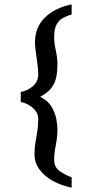

<svg xmlns="http://www.w3.org/2000/svg" viewBox="-20 -776 402 879"><path d="M308 -756V-710Q287 -704 268.5 -694Q250 -684 239 -664Q228 -644 228 -606Q228 -579 235.5 -544.5Q243 -510 243 -483Q243 -452 238 -425Q233 -398 216.5 -375Q200 -352 164 -333Q200 -315 216.5 -286.5Q233 -258 238 -230Q243 -202 243 -184Q243 -150 235.5 -112Q228 -74 228 -45Q228 -10 253.5 7.5Q279 25 308 36V83Q262 74 223.5 53Q185 32 161.5 1Q138 -30 138 -69Q138 -100 142.5 -125Q147 -150 151 -175Q155 -200 155 -230Q155 -253 142.5 -269Q130 -285 111.5 -295.5Q93 -306 75 -309V-355Q105 -360 130 -381Q155 -402 155 -438Q155 -455 151.5 -482.5Q148 -510 144 -537.5Q140 -565 140 -580Q140 -651 185.5 -695.5Q231 -740 308 -756Z"/></svg>

Font: Narnoor SemiBold
Style: Regular
Weight: 600
Designer: S. Sridhar Murthy
Foundry: SIL International
Version: Version 3.000